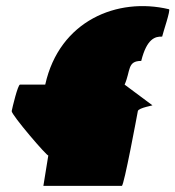

<svg xmlns="http://www.w3.org/2000/svg" viewBox="-20 -744 570 624"><path d="M18 -383C16 -372 136 -232 137 -239L121 -140H376C383 -140 426 -372 428 -383C430 -394 483 -402 475 -402L385 -469C405 -514 393 -546 439 -546C457 -618 484 -626 507 -625C509 -636 536 -714 529 -714C362 -754 173 -677 127 -469H45C38 -469 20 -394 18 -383Z"/></svg>

Font: Ampere
Style: SuExtIta
Weight: 400
Version: Version 1